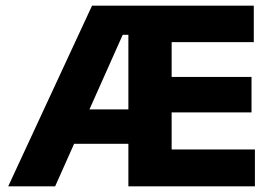

<svg xmlns="http://www.w3.org/2000/svg" viewBox="-20 -659 962 679"><path d="M9 0 305.5 -639H463.5L462.5 -536H414L175 0ZM172 -150.5V-272H459.5V-150.5ZM479.5 0V-130.5H881.5V0ZM434 0V-639H587V0ZM523.5 -261.5V-387H869.5V-261.5ZM479.5 -510V-639H877.5V-510Z"/></svg>

Font: Anek Tamil Medium
Style: Bold
Weight: 700
Version: Version 1.003